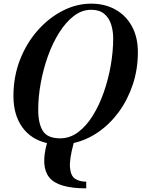

<svg xmlns="http://www.w3.org/2000/svg" viewBox="-20 -780 774 1050"><path d="M451.5 213.5V250Q296.5 250 249 189.8Q201.5 129.5 237 2.5Q149.5 -17.5 101.5 -84.8Q53.5 -152 53.5 -255Q53.5 -361 89.2 -452.8Q125 -544.5 186 -613.5Q247 -682.5 322.8 -721.2Q398.5 -760 478.5 -760Q553.5 -760 611.2 -727.8Q669 -695.5 701.5 -636Q734 -576.5 734 -495Q734 -401 706.2 -317.8Q678.5 -234.5 630 -168.2Q581.5 -102 518 -58Q454.5 -14 383 2Q359 90.5 362.8 136Q366.5 181.5 390.5 197.5Q414.5 213.5 451.5 213.5ZM478.5 -726.5Q427.5 -726.5 383.5 -692.5Q339.5 -658.5 303.5 -601.2Q267.5 -544 242 -472.8Q216.5 -401.5 202.8 -325.8Q189 -250 189 -180.5Q189 -104 214.5 -63.8Q240 -23.5 309 -23.5Q362.5 -23.5 407.8 -57.5Q453 -91.5 488.2 -148.8Q523.5 -206 548.2 -277.2Q573 -348.5 586 -424.2Q599 -500 599 -569.5Q599 -610.5 587.8 -646.2Q576.5 -682 550.2 -704.2Q524 -726.5 478.5 -726.5Z"/></svg>

Font: Bodoni* 06pt Medium
Style: Italic
Weight: 500
Italic angle: -13°
Version: Version 2.3